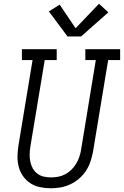

<svg xmlns="http://www.w3.org/2000/svg" viewBox="-20 -998 662 1026"><path d="M251 8Q222 8 193.5 2Q165 -4 142 -19Q119 -34 103 -57Q87 -80 80 -107Q73 -134 73.5 -163.5Q74 -193 79 -223L154 -677H97V-735H283V-677H219L142 -213Q139 -193 138.5 -173Q138 -153 142 -134Q146 -115 155 -98.5Q164 -82 179 -70.5Q194 -59 213 -54.5Q232 -50 252 -50Q271 -50 290.5 -53.5Q310 -57 328 -66.5Q346 -76 361 -90.5Q376 -105 386.5 -122.5Q397 -140 403.5 -158.5Q410 -177 413 -196L492 -677H436V-735H622V-677H558L477 -187Q472 -161 463.5 -135Q455 -109 439.5 -85.5Q424 -62 402.5 -43.5Q381 -25 355.5 -13Q330 -1 303.5 3.5Q277 8 251 8ZM341 -803 241 -937 299 -973 384 -847 509 -978 559 -932 413 -803Z"/></svg>

Font: Iosevka Etoile Light Oblique
Style: Regular
Weight: 300
Italic angle: -9°
Designer: Belleve Invis
Foundry: Belleve Invis
Version: Version 15.5.2; ttfautohint (v1.8.4)